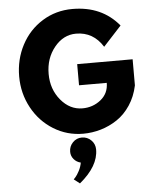

<svg xmlns="http://www.w3.org/2000/svg" viewBox="-72 -900 1070 1311"><g transform="rotate(-5 463.0 -244.5)"><path d="M854 -462V-283Q838 -207 799 -148.5Q760 -90 707.5 -55Q655 -20 595.5 -2.5Q536 15 474 15Q364 15 271.5 -42Q179 -99 125.5 -197.5Q72 -296 72 -412Q72 -529 123.5 -627Q175 -725 267.5 -782.5Q360 -840 474 -840Q675 -840 792 -699L668 -564Q602 -670 484 -670Q397 -670 335.5 -594.5Q274 -519 274 -412Q274 -307 336 -232.5Q398 -158 484 -158Q556 -158 610 -201.5Q664 -245 664 -317H474V-462ZM462 40Q425 40 399.5 66.5Q374 93 374 130Q374 159 392.5 181Q411 203 440 210Q435 239 420.5 266.5Q406 294 394 307L382 320L422 351Q552 244 552 130Q552 92 525.5 66Q499 40 462 40Z"/></g></svg>

Font: Hussar
Style: BoldWeb
Weight: 700
Foundry: Cannot Into Space Fonts
Version: Version 2.00